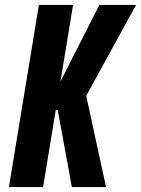

<svg xmlns="http://www.w3.org/2000/svg" viewBox="-20 -755 569 775"><path d="M16 0 137 -735H275L224 -426L381 -735H529L328 -368L408 0H270L215 -300L213 -311H205L154 0Z"/></svg>

Font: Iosevka SS18 Heavy
Style: Italic
Weight: 900
Italic angle: -9°
Monospace: yes
Designer: Belleve Invis
Foundry: Belleve Invis
Version: Version 25.1.1; ttfautohint (v1.8.4)